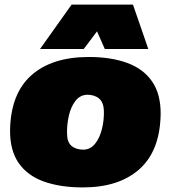

<svg xmlns="http://www.w3.org/2000/svg" viewBox="-20 -810 745 839"><path d="M342 9Q243 9 171 -17Q99 -43 61 -98.5Q23 -154 24 -242Q27 -401 117 -481Q207 -561 368 -561Q465 -561 536 -535Q607 -509 645 -453.5Q683 -398 682 -310Q679 -151 589.5 -71Q500 9 342 9ZM345 -156Q376 -157 396 -182.5Q416 -208 425.5 -246.5Q435 -285 434 -325Q433 -362 413.5 -379Q394 -396 361 -396Q330 -395 310 -369.5Q290 -344 281 -305Q272 -266 273 -227Q273 -189 292.5 -172.5Q312 -156 345 -156ZM155 -596 293 -790H561L628 -596H438L404 -673L346 -596Z"/></svg>

Font: Georama Expanded Black
Style: Italic
Weight: 900
Width: 7
Italic angle: -9°
Designer: Jean-Baptiste Levee
Foundry: Production Type
Version: Version 1.000